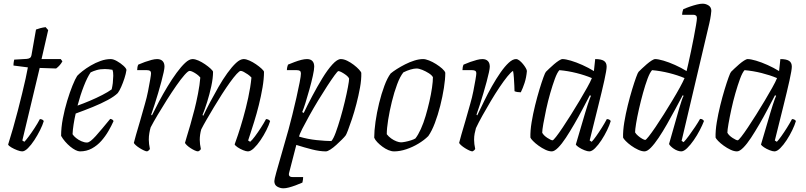

<svg xmlns="http://www.w3.org/2000/svg" viewBox="-20 -820 4364 1040"><path d="M100 0Q90 0 73 -6.5Q56 -13 41.5 -21.5Q27 -30 24 -37Q37 -78 50.5 -125Q64 -172 76.5 -220.5Q89 -269 100 -314Q111 -359 119 -395.5Q127 -432 131 -455L53 -465Q53 -476 54.5 -484.5Q56 -493 57 -497L125 -501Q136 -502 142.5 -506.5Q149 -511 151 -524L175 -660Q185 -664 198.5 -667.5Q212 -671 227 -673L241 -657L205 -500H309L318 -488Q313 -478 304 -467.5Q295 -457 284 -449L195 -452L101 -59L112 -52Q120 -60 135 -80Q150 -100 167 -126Q184 -152 196 -175Q203 -175 209 -172Q215 -169 217 -164Q211 -143 197 -115Q183 -87 166 -61Q149 -35 131.5 -17.5Q114 0 100 0Z M413 0Q403 0 389 -7Q375 -14 360.5 -26Q346 -38 333 -53Q320 -68 311 -84Q311 -129 320.5 -178.5Q330 -228 344 -274Q358 -320 372.5 -356Q387 -392 398 -409Q407 -419 426.5 -434.5Q446 -450 471.5 -465Q497 -480 525 -490Q553 -500 580 -500Q594 -500 613.5 -489Q633 -478 648.5 -464Q664 -450 665 -441Q662 -420 654 -395.5Q646 -371 636.5 -349.5Q627 -328 618 -316Q600 -298 564 -278.5Q528 -259 482.5 -240.5Q437 -222 390 -205Q383 -175 378.5 -145.5Q374 -116 373 -93Q379 -83 392 -72.5Q405 -62 421 -55Q437 -48 451 -48Q460 -48 471.5 -57Q483 -66 498.5 -83Q514 -100 533.5 -123.5Q553 -147 577 -176Q584 -175 588.5 -172Q593 -169 595 -164Q584 -139 567.5 -110.5Q551 -82 529 -57Q507 -32 478 -16Q449 0 413 0ZM400 -248Q431 -259 466.5 -274Q502 -289 534 -305.5Q566 -322 585 -336Q587 -343 588.5 -353.5Q590 -364 591 -370Q593 -390 593.5 -409.5Q594 -429 589 -442Q578 -444 567 -445Q556 -446 548 -446Q523 -446 504 -440.5Q485 -435 471 -428Q453 -402 434 -353.5Q415 -305 400 -248Z M777 0Q771 0 760 -5Q749 -10 737 -17.5Q725 -25 716 -33Q707 -41 705 -46Q708 -59 717 -90.5Q726 -122 739 -165.5Q752 -209 765 -257Q775 -291 782 -326.5Q789 -362 793.5 -388.5Q798 -415 798 -422Q798 -433 792 -436.5Q786 -440 775 -440H723Q723 -448 724.5 -456Q726 -464 729 -470Q747 -478 765.5 -484.5Q784 -491 801 -495.5Q818 -500 831 -500Q850 -500 860.5 -489.5Q871 -479 871 -459Q871 -450 866.5 -428.5Q862 -407 854 -377.5Q846 -348 836.5 -315.5Q827 -283 817 -252.5Q807 -222 799 -199L803 -195Q820 -230 841.5 -270.5Q863 -311 887.5 -351.5Q912 -392 936.5 -425.5Q961 -459 983 -479.5Q1005 -500 1023 -500Q1037 -500 1055 -492Q1073 -484 1090.5 -472Q1108 -460 1120.5 -448.5Q1133 -437 1134 -431Q1134 -397 1124.5 -353Q1115 -309 1102 -267.5Q1089 -226 1077 -197L1081 -193Q1097 -227 1118.5 -267.5Q1140 -308 1163.5 -349Q1187 -390 1211.5 -424Q1236 -458 1258.5 -479Q1281 -500 1300 -500Q1313 -500 1331 -492Q1349 -484 1366.5 -472Q1384 -460 1396.5 -448.5Q1409 -437 1410 -431Q1410 -393 1402 -346Q1394 -299 1382 -251Q1370 -203 1357 -161.5Q1344 -120 1335 -92.5Q1326 -65 1324 -59L1335 -52Q1345 -60 1361 -81.5Q1377 -103 1393.5 -128.5Q1410 -154 1421 -175Q1428 -175 1434 -172Q1440 -169 1443 -164Q1437 -143 1423 -115Q1409 -87 1391 -60.5Q1373 -34 1355 -17Q1337 0 1323 0Q1313 0 1297 -6.5Q1281 -13 1267.5 -22Q1254 -31 1251 -38Q1256 -51 1269 -89.5Q1282 -128 1297 -180.5Q1312 -233 1324.5 -290.5Q1337 -348 1342 -400Q1334 -409 1322.5 -417Q1311 -425 1300.5 -430.5Q1290 -436 1284 -436Q1277 -436 1261.5 -419Q1246 -402 1225.5 -373.5Q1205 -345 1182.5 -310Q1160 -275 1138.5 -239Q1117 -203 1099 -172Q1081 -141 1070 -119Q1066 -105 1064 -90.5Q1062 -76 1062 -63Q1062 -51 1063.5 -39Q1065 -27 1068 -13Q1067 -10 1063.5 -6.5Q1060 -3 1053 0Q1046 0 1035 -5Q1024 -10 1012.5 -17.5Q1001 -25 992.5 -33Q984 -41 982 -46Q984 -55 992 -80.5Q1000 -106 1011 -144Q1022 -182 1034 -229Q1043 -264 1052.5 -312.5Q1062 -361 1065 -400Q1058 -409 1047 -417Q1036 -425 1025 -430.5Q1014 -436 1007 -436Q999 -436 979.5 -414Q960 -392 935 -356Q910 -320 884 -279Q858 -238 834.5 -198.5Q811 -159 796 -130Q792 -117 789 -99.5Q786 -82 786 -63Q786 -52 787.5 -39.5Q789 -27 792 -13Q790 -10 787.5 -7Q785 -4 777 0Z M1515 200Q1498 200 1482 191Q1466 182 1466 161Q1466 152 1476.5 114Q1487 76 1504.5 16Q1522 -44 1543 -119Q1552 -152 1563.5 -198Q1575 -244 1585.5 -290.5Q1596 -337 1603 -373Q1610 -409 1610 -422Q1610 -432 1604.5 -436Q1599 -440 1587 -440H1534Q1534 -448 1536 -457Q1538 -466 1540 -470Q1557 -477 1575.5 -484Q1594 -491 1611.5 -495.5Q1629 -500 1643 -500Q1662 -500 1672 -489.5Q1682 -479 1682 -459Q1682 -443 1674.5 -409Q1667 -375 1656 -335.5Q1645 -296 1634.5 -262.5Q1624 -229 1617 -213L1625 -208Q1645 -250 1671.5 -300Q1698 -350 1726 -396Q1754 -442 1780.5 -471Q1807 -500 1826 -500Q1842 -500 1860.5 -491Q1879 -482 1896 -469Q1913 -456 1924.5 -443.5Q1936 -431 1937 -425Q1938 -389 1930 -345Q1922 -301 1910.5 -257Q1899 -213 1886.5 -175.5Q1874 -138 1864.5 -113.5Q1855 -89 1852 -86Q1846 -78 1832 -64Q1818 -50 1801.5 -35Q1785 -20 1769.5 -10Q1754 0 1745 0Q1712 0 1670.5 -10.5Q1629 -21 1585 -35L1546 116Q1543 127 1547.5 133Q1552 139 1565 139H1622Q1622 146 1621 153.5Q1620 161 1618 169Q1600 177 1581 184Q1562 191 1545 195.5Q1528 200 1515 200ZM1775 -56Q1786 -68 1798.5 -102Q1811 -136 1824 -180.5Q1837 -225 1847.5 -269Q1858 -313 1864.5 -347.5Q1871 -382 1871 -394Q1867 -404 1855 -413Q1843 -422 1831 -428.5Q1819 -435 1813 -435Q1809 -435 1792.5 -412.5Q1776 -390 1752.5 -354Q1729 -318 1703.5 -276Q1678 -234 1655.5 -193.5Q1633 -153 1617.5 -122.5Q1602 -92 1600 -80Q1647 -66 1696.5 -61Q1746 -56 1775 -56Z M2115 0Q2100 0 2083.5 -7Q2067 -14 2051.5 -25.5Q2036 -37 2024 -49.5Q2012 -62 2007 -74Q2007 -111 2014 -160.5Q2021 -210 2033.5 -261Q2046 -312 2062 -355Q2078 -398 2096 -422Q2109 -433 2129.5 -446Q2150 -459 2174.5 -471.5Q2199 -484 2224.5 -492Q2250 -500 2272 -500Q2285 -500 2304 -492.5Q2323 -485 2342 -473Q2361 -461 2375 -448.5Q2389 -436 2392 -426Q2392 -391 2384.5 -343.5Q2377 -296 2364.5 -246.5Q2352 -197 2335.5 -153.5Q2319 -110 2300 -83Q2278 -61 2246.5 -42Q2215 -23 2180.5 -11.5Q2146 0 2115 0ZM2152 -49Q2160 -49 2175.5 -52Q2191 -55 2206.5 -60Q2222 -65 2230 -70Q2245 -89 2259.5 -121Q2274 -153 2285.5 -192Q2297 -231 2306 -270.5Q2315 -310 2320 -344.5Q2325 -379 2325 -402Q2319 -413 2302.5 -423.5Q2286 -434 2267.5 -441.5Q2249 -449 2236 -449Q2223 -449 2204 -443.5Q2185 -438 2165 -428Q2147 -406 2131 -363Q2115 -320 2102.5 -269Q2090 -218 2082.5 -171Q2075 -124 2075 -93Q2085 -80 2099 -70Q2113 -60 2127.5 -54.5Q2142 -49 2152 -49Z M2539 0Q2533 0 2522 -5Q2511 -10 2499 -17.5Q2487 -25 2478 -33Q2469 -41 2467 -46Q2470 -59 2479 -90.5Q2488 -122 2501 -165.5Q2514 -209 2527 -257Q2537 -291 2544 -326.5Q2551 -362 2555.5 -388.5Q2560 -415 2560 -422Q2560 -433 2554 -436.5Q2548 -440 2537 -440H2485Q2485 -448 2486.5 -456Q2488 -464 2491 -470Q2509 -478 2527.5 -484.5Q2546 -491 2563 -495.5Q2580 -500 2593 -500Q2612 -500 2622.5 -489.5Q2633 -479 2633 -459Q2633 -450 2628.5 -428.5Q2624 -407 2616 -377.5Q2608 -348 2598.5 -315.5Q2589 -283 2579 -252.5Q2569 -222 2561 -199L2565 -195Q2582 -230 2602 -271.5Q2622 -313 2645 -353.5Q2668 -394 2691 -427Q2714 -460 2735.5 -480Q2757 -500 2775 -500Q2784 -500 2794 -492Q2804 -484 2813 -473Q2822 -462 2828 -451.5Q2834 -441 2834 -435Q2831 -400 2821.5 -371Q2812 -342 2801 -320Q2792 -320 2782.5 -321.5Q2773 -323 2767 -326Q2767 -335 2766 -355.5Q2765 -376 2763.5 -399Q2762 -422 2759 -436Q2748 -430 2728.5 -406Q2709 -382 2685.5 -347Q2662 -312 2638.5 -272.5Q2615 -233 2593.5 -194.5Q2572 -156 2558 -126Q2554 -112 2551 -96.5Q2548 -81 2548 -63Q2548 -52 2549.5 -39.5Q2551 -27 2554 -13Q2552 -10 2549.5 -7Q2547 -4 2539 0Z M2969 0Q2953 0 2934 -9Q2915 -18 2897 -31Q2879 -44 2867 -56.5Q2855 -69 2853 -75Q2852 -112 2859.5 -157.5Q2867 -203 2878.5 -249.5Q2890 -296 2902 -335.5Q2914 -375 2923.5 -401Q2933 -427 2937 -431Q2943 -437 2955 -448.5Q2967 -460 2981 -472Q2995 -484 3007.5 -492Q3020 -500 3027 -500Q3043 -500 3072 -491.5Q3101 -483 3134.5 -468Q3168 -453 3197 -435L3204 -500Q3236 -500 3251 -490.5Q3266 -481 3266 -459Q3266 -441 3253.5 -384.5Q3241 -328 3220 -244Q3199 -160 3174 -59L3185 -52Q3194 -61 3209 -82Q3224 -103 3240 -128.5Q3256 -154 3267 -175Q3275 -175 3281 -171.5Q3287 -168 3288 -164Q3282 -143 3268.5 -115Q3255 -87 3238 -61Q3221 -35 3203.5 -17.5Q3186 0 3172 0Q3162 0 3145.5 -6.5Q3129 -13 3115.5 -22Q3102 -31 3099 -37L3150 -210Q3156 -231 3162.5 -250.5Q3169 -270 3174 -284Q3179 -298 3181 -301L3175 -304Q3157 -270 3135.5 -229Q3114 -188 3090.5 -147.5Q3067 -107 3045 -73.5Q3023 -40 3003 -20Q2983 0 2969 0ZM2973 -60Q2977 -60 2992 -79Q3007 -98 3028 -129.5Q3049 -161 3073 -199Q3097 -237 3119.5 -275Q3142 -313 3160 -345Q3178 -377 3186 -397Q3148 -413 3102 -424.5Q3056 -436 3010 -440Q2998 -427 2985.5 -393Q2973 -359 2960.5 -315.5Q2948 -272 2938.5 -228Q2929 -184 2923 -149.5Q2917 -115 2917 -101Q2925 -86 2945 -73Q2965 -60 2973 -60Z M3471 0Q3456 0 3436.5 -9Q3417 -18 3399 -31Q3381 -44 3369 -56.5Q3357 -69 3355 -75Q3354 -112 3361.5 -157.5Q3369 -203 3380.5 -249.5Q3392 -296 3404 -335.5Q3416 -375 3425.5 -401Q3435 -427 3439 -431Q3445 -437 3457 -448.5Q3469 -460 3483 -472Q3497 -484 3509.5 -492Q3522 -500 3529 -500Q3545 -500 3574 -491.5Q3603 -483 3636.5 -468Q3670 -453 3699 -435Q3702 -447 3708.5 -476Q3715 -505 3723 -542.5Q3731 -580 3738 -617Q3745 -654 3750 -683Q3755 -712 3755 -722Q3755 -731 3750 -735.5Q3745 -740 3735 -740H3675Q3675 -748 3677 -757Q3679 -766 3681 -770Q3699 -778 3718 -784.5Q3737 -791 3755 -795.5Q3773 -800 3786 -800Q3803 -800 3818 -790.5Q3833 -781 3833 -761Q3833 -758 3830.5 -738.5Q3828 -719 3822 -693L3672 -57L3683 -50Q3694 -61 3711 -84Q3728 -107 3745 -132.5Q3762 -158 3772 -176Q3781 -176 3786.5 -172Q3792 -168 3793 -164Q3785 -143 3770.5 -115Q3756 -87 3738 -61Q3720 -35 3702 -17.5Q3684 0 3670 0Q3661 0 3650 -4Q3639 -8 3629.5 -14.5Q3620 -21 3613 -28Q3606 -35 3604 -40L3659 -233Q3666 -256 3672.5 -276Q3679 -296 3683 -301L3678 -304Q3660 -270 3638 -229Q3616 -188 3593 -147.5Q3570 -107 3547.5 -73.5Q3525 -40 3505.5 -20Q3486 0 3471 0ZM3475 -62Q3479 -62 3494 -81Q3509 -100 3530.5 -131.5Q3552 -163 3575.5 -200.5Q3599 -238 3622 -276Q3645 -314 3662.5 -346Q3680 -378 3688 -397Q3650 -413 3604 -424.5Q3558 -436 3512 -440Q3500 -427 3487.5 -393.5Q3475 -360 3463 -316.5Q3451 -273 3441 -229Q3431 -185 3425.5 -151Q3420 -117 3420 -103Q3425 -94 3436 -84.5Q3447 -75 3458.5 -68.5Q3470 -62 3475 -62Z M3972 0Q3956 0 3937 -9Q3918 -18 3900 -31Q3882 -44 3870 -56.5Q3858 -69 3856 -75Q3855 -112 3862.5 -157.5Q3870 -203 3881.5 -249.5Q3893 -296 3905 -335.5Q3917 -375 3926.5 -401Q3936 -427 3940 -431Q3946 -437 3958 -448.5Q3970 -460 3984 -472Q3998 -484 4010.5 -492Q4023 -500 4030 -500Q4046 -500 4075 -491.5Q4104 -483 4137.5 -468Q4171 -453 4200 -435L4207 -500Q4239 -500 4254 -490.5Q4269 -481 4269 -459Q4269 -441 4256.5 -384.5Q4244 -328 4223 -244Q4202 -160 4177 -59L4188 -52Q4197 -61 4212 -82Q4227 -103 4243 -128.5Q4259 -154 4270 -175Q4278 -175 4284 -171.5Q4290 -168 4291 -164Q4285 -143 4271.5 -115Q4258 -87 4241 -61Q4224 -35 4206.5 -17.5Q4189 0 4175 0Q4165 0 4148.5 -6.5Q4132 -13 4118.5 -22Q4105 -31 4102 -37L4153 -210Q4159 -231 4165.5 -250.5Q4172 -270 4177 -284Q4182 -298 4184 -301L4178 -304Q4160 -270 4138.5 -229Q4117 -188 4093.5 -147.5Q4070 -107 4048 -73.5Q4026 -40 4006 -20Q3986 0 3972 0ZM3976 -60Q3980 -60 3995 -79Q4010 -98 4031 -129.5Q4052 -161 4076 -199Q4100 -237 4122.5 -275Q4145 -313 4163 -345Q4181 -377 4189 -397Q4151 -413 4105 -424.5Q4059 -436 4013 -440Q4001 -427 3988.5 -393Q3976 -359 3963.5 -315.5Q3951 -272 3941.5 -228Q3932 -184 3926 -149.5Q3920 -115 3920 -101Q3928 -86 3948 -73Q3968 -60 3976 -60Z"/></svg>

Font: Texturina Medium 12pt Thin
Style: Italic
Weight: 250
Italic angle: -11°
Version: Version 1.002